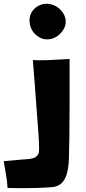

<svg xmlns="http://www.w3.org/2000/svg" viewBox="-125 -768 453 1016"><path d="M222.7 -653.3Q222.7 -633.8 213.9 -617.2Q205.1 -600.6 191.4 -587.4Q177.7 -574.2 160.2 -566.9Q142.6 -559.6 124 -559.6Q104.5 -559.6 87.4 -568.4Q70.3 -577.1 57.6 -590.8Q44.9 -604.5 38.1 -622.6Q31.2 -640.6 31.2 -660.2Q31.2 -697.3 58.1 -722.7Q85 -748 122.1 -748Q140.6 -748 158.7 -740.7Q176.8 -733.4 190.9 -720.2Q205.1 -707 213.9 -689.9Q222.7 -672.9 222.7 -653.3ZM243.2 -363.3Q243.2 -285.2 243.2 -209Q243.2 -132.8 242.2 -54.7Q242.2 -29.3 241.2 -3.9Q240.2 21.5 240.2 46.9Q240.2 69.3 238.3 95.7Q236.3 122.1 230 147Q223.6 171.9 209.5 191.4Q195.3 210.9 169.9 218.8Q161.1 221.7 132.8 223.6Q104.5 225.6 72.3 226.6Q40 227.5 11.2 227.5Q-17.6 227.5 -27.3 227.5Q-42 227.5 -56.6 227.1Q-71.3 226.6 -85 226.6Q-86.9 189.5 -93.3 155.8Q-99.6 122.1 -105.5 85L-8.8 76.2Q4.9 75.2 21 74.2Q37.1 73.2 50.8 68.8Q64.5 64.5 73.2 54.2Q82 43.9 82 24.4Q82 -20.5 78.1 -65.4Q74.2 -110.4 71.3 -155.3Q66.4 -228.5 60.5 -301.8Q54.7 -375 48.8 -450.2Q59.6 -449.2 69.3 -449.2Q79.1 -449.2 89.8 -449.2Q127.9 -449.2 166.5 -451.7Q205.1 -454.1 243.2 -456.1Z"/></svg>

Font: Slackey
Style: Regular
Weight: 400
Designer: Squid
Foundry: Font Diner, Inc DBA Sideshow
Version: Version 1.001